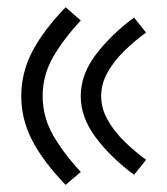

<svg xmlns="http://www.w3.org/2000/svg" viewBox="-20 -596 471 541"><path d="M207.5 -325.3Q207.5 -264.6 250.3 -207.9Q293.1 -151.1 357.7 -103.6L391.6 -145.7Q359.6 -169.1 330.5 -197.5Q301.5 -225.9 283.3 -258.2Q265.1 -290.5 265.1 -325.3Q265.1 -360.4 283.3 -392.4Q301.5 -424.4 330.5 -452.8Q359.6 -481.2 391.6 -504.3L357.7 -546.5Q293.1 -498.9 250.3 -442.5Q207.5 -386 207.5 -325.3ZM39.9 -325.3Q39.9 -260.1 70.5 -200.7Q101.1 -141.4 164.9 -75.1L207.7 -111.6Q158.7 -164.1 129.4 -215.4Q100.2 -266.7 100.2 -325.3Q100.2 -383.9 129.4 -434.9Q158.7 -485.9 207.7 -538.3L164.9 -575.6Q101.1 -509.3 70.5 -449.9Q39.9 -390.5 39.9 -325.3Z"/></svg>

Font: Estedad-FD VF
Style: Regular
Weight: 100
Designer: Amin Abedi
Version: Version 7.3